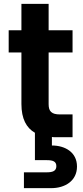

<svg xmlns="http://www.w3.org/2000/svg" viewBox="-20 -711 428 995"><path d="M91 -691V-554H25V-439H91V-172C91 -95 117 -48 161 -23V119H223C253 119 272 125 272 150C272 175 253 182 223 182H104V264H246C316 264 379 227 379 152C379 77 316 43 249 43V-1C255 0 262 0 268 0H356V-118H291C247 -118 232 -134 232 -171V-439H356V-554H232V-691Z"/></svg>

Font: Malmofest SemiBold
Style: Regular
Weight: 600
Designer: Jonny Pinhorn (Poppins), Kolossal
Version: Version 1.004;Glyphs 3.1.2 (3151)